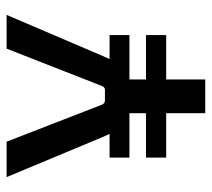

<svg xmlns="http://www.w3.org/2000/svg" viewBox="-50 -590 640 580"><g transform="rotate(-90 270.0 -300.0)"><path d="M301 -314 413 -600H515L391 -310Q379 -281 370 -265Q361 -249 349.5 -242Q338 -235 320 -231V0H218V-233Q190 -238 176.5 -254Q163 -270 146 -310L25 -600H132L243 -314Q247 -303 256 -303H289Q297 -303 301 -314ZM228 -118H84V-179H228ZM228 -229H84V-289H228ZM454 -118H309V-179H454ZM454 -229H309V-289H454Z"/></g></svg>

Font: Gemunu Libre ExtraLight SemiBold
Style: Regular
Weight: 600
Version: Version 1.100